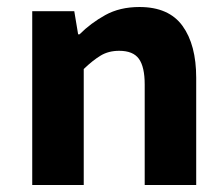

<svg xmlns="http://www.w3.org/2000/svg" viewBox="-20 -528 640 548"><path d="M72 0V-496H192L203 -430H207Q239 -462 280.5 -485Q322 -508 378 -508Q462 -508 501 -454Q540 -400 540 -306V0H393V-287Q393 -337 376.5 -360Q360 -383 320 -383Q290 -383 267.5 -369.5Q245 -356 219 -331V0Z"/></svg>

Font: Source Code Pro ExtraLight
Style: Bold
Weight: 700
Monospace: yes
Version: Version 1.018;hotconv 1.0.116;makeotfexe 2.5.65601